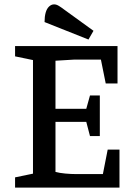

<svg xmlns="http://www.w3.org/2000/svg" viewBox="-20 -859 615 879"><path d="M49 0V-47L131 -64V-584L49 -601V-648H518V-477H464L442 -586H317L234 -581V-361H375L392 -422H437V-236H392L375 -301H234V-72Q252 -67 278.5 -64.5Q305 -62 330 -62H451L473 -174H527V0ZM385 -678 184 -758Q184 -783 189 -801Q194 -819 204.5 -829Q215 -839 228 -839Q238 -839 249.5 -832Q261 -825 274 -815L408 -718Z"/></svg>

Font: Faustina Medium
Style: Regular
Weight: 500
Designer: Alfonso Garcia
Foundry: http://www.omnibus-type.com
Version: Version 1.200